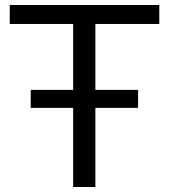

<svg xmlns="http://www.w3.org/2000/svg" viewBox="-20 -749 677 769"><path d="M103 -317V-389H533V-317ZM273 0V-664H362V0ZM19 -653V-729H618V-653Z"/></svg>

Font: Mona Sans SemiExpanded
Style: Regular
Weight: 400
Width: 6
Designer: Deni Anggara
Foundry: GitHub
Version: Version 2.000